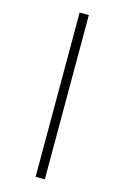

<svg xmlns="http://www.w3.org/2000/svg" viewBox="-146 -944 733 1129"><g transform="rotate(15 220.0 -380.0)"><path d="M191.9 -879.9H248V120.1H191.9Z"/></g></svg>

Font: BIZ UDPMincho
Style: Regular
Weight: 400
Designer: TypeBank Co., Ltd.
Foundry: Morisawa Inc.
Version: Version 1.06